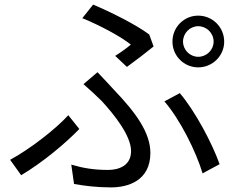

<svg xmlns="http://www.w3.org/2000/svg" viewBox="-20 -783 1040 835"><path d="M776 -602C776 -639 806 -669 842 -669C879 -669 909 -639 909 -602C909 -566 879 -536 842 -536C806 -536 776 -566 776 -602ZM730 -602C730 -540 780 -490 842 -490C904 -490 955 -540 955 -602C955 -665 904 -715 842 -715C780 -715 730 -665 730 -602ZM532 -492C568 -518 624 -561 648 -581L629 -633C570 -677 461 -731 385 -763L338 -704C414 -673 506 -624 549 -589C535 -577 507 -556 481 -540ZM302 17C346 25 400 32 463 32C535 32 634 4 634 -118C634 -207 569 -295 476 -392C453 -417 428 -444 404 -469L343 -417C371 -393 401 -365 423 -343C477 -284 550 -193 550 -126C550 -62 496 -44 450 -44C388 -44 341 -52 290 -67ZM935 -69C904 -157 830 -298 762 -378L695 -342C763 -264 833 -123 861 -29ZM325 -222 277 -282C221 -220 106 -132 24 -88L72 -21C168 -78 267 -162 325 -222Z"/></svg>

Font: Noto Sans CJK KR Regular
Style: Regular
Weight: 400
Designer: Ryoko NISHIZUKA (kana & ideographs); Paul D. Hunt (Latin, Greek & Cyrillic); Wenlong ZHANG (bopomofo); Sandoll Communica
Foundry: Adobe Systems Incorporated
Version: Version 1.004;PS 1.004;hotconv 1.0.82;makeotf.lib2.5.63406